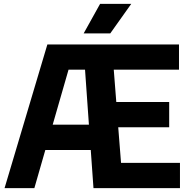

<svg xmlns="http://www.w3.org/2000/svg" viewBox="-20 -969 979 989"><path d="M603.5 -130H907V0H461.5L447.5 -196.5H213.5L157 0H3.5L224 -740H902V-610H566L579 -443.5H851.5V-313.5H589ZM251.5 -327H438L418 -610H333ZM411 -797 495.5 -949H656L548 -797Z"/></svg>

Font: Encode Sans Semi Condensed
Style: Bold
Weight: 700
Width: 4
Designer: Multiple Designers
Foundry: Impallari Type
Version: Version 2.000